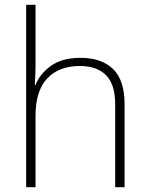

<svg xmlns="http://www.w3.org/2000/svg" viewBox="-20 -846 622 800"><path d="M128 -570Q128 -548 127 -530.5Q126 -513 125 -492H128Q146 -538 192 -571.5Q238 -605 316 -605Q403 -605 451 -558.5Q499 -512 499 -413V-66H460V-411Q460 -494 422 -532.5Q384 -571 313 -571Q226 -571 177 -519.5Q128 -468 128 -363V-66H89V-826H128Z"/></svg>

Font: Noto Sans Malayalam UI ExtraLight
Style: Regular
Weight: 200
Designer: Jelle Bosma - Monotype Design Team
Foundry: Monotype Imaging Inc.
Version: Version 2.104; ttfautohint (v1.8.4.7-5d5b)